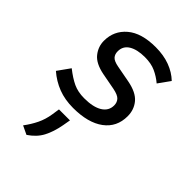

<svg xmlns="http://www.w3.org/2000/svg" viewBox="-219 -573 927 927"><g transform="rotate(45 245.0 -109.5)"><path d="M207 10Q151 10 105.5 -7.5Q60 -25 22 -58L67 -121Q105 -91 137 -76Q169 -61 212 -61Q273 -61 306 -81.5Q339 -102 339 -139Q339 -159 327 -172.5Q315 -186 280 -193L195 -209Q134 -221 108.5 -253Q83 -285 83 -325Q83 -393 134 -436.5Q185 -480 282 -480Q336 -480 379 -464Q422 -448 452 -419L409 -359Q383 -381 352.5 -395Q322 -409 279 -409Q227 -409 196.5 -390.5Q166 -372 166 -336Q166 -316 177 -303.5Q188 -291 220 -285L305 -269Q368 -257 395 -225Q422 -193 422 -148Q422 -74 365.5 -32Q309 10 207 10ZM140 261 96 240Q120 208 136 175Q152 142 158 103L164 63H239L232 103Q222 157 202 195Q182 233 140 261Z"/></g></svg>

Font: Gantari
Style: Italic
Weight: 400
Italic angle: -10°
Designer: Anugrah Pasau
Foundry: Lafontype
Version: Version 1.000; ttfautohint (v1.8.3)